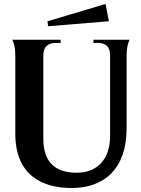

<svg xmlns="http://www.w3.org/2000/svg" viewBox="-20 -922 707 966"><path d="M338 24C504 25 617 -73 617 -276V-638C617 -678 621 -698 632 -722H450V-706H472C514 -706 534 -686 534 -642V-240C534 -109 459 -53 366 -53C278 -53 198 -88 198 -223V-642C198 -686 219 -706 263 -706H285V-722H42C53 -698 57 -678 57 -638V-250C57 -36 197 23 338 24ZM528 -815 511 -902 219 -815 222 -790Z"/></svg>

Font: Sinistre
Style: Bold
Weight: 700
Designer: Jules Durand
Foundry: Collletttivo
Version: Version 69.420;Glyphs 3.2 (3217)